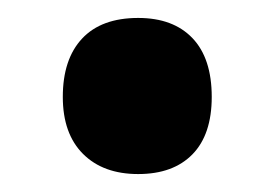

<svg xmlns="http://www.w3.org/2000/svg" viewBox="-20 -459 305 214"><path d="M50 -351Q50 -393 71.5 -416Q93 -439 134 -439Q173 -439 194.5 -416.5Q216 -394 216 -351Q216 -309 194.5 -287Q173 -265 134 -265Q95 -265 72.5 -287.5Q50 -310 50 -351Z"/></svg>

Font: Noto Sans Tamil ExtraCondensed ExtraBold
Style: Regular
Weight: 800
Width: 2
Designer: Jelle Bosma - Monotype Design Team
Foundry: Monotype Imaging Inc.
Version: Version 2.004; ttfautohint (v1.8.4.7-5d5b)